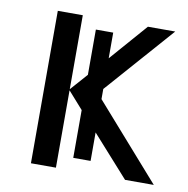

<svg xmlns="http://www.w3.org/2000/svg" viewBox="-66 -600 652 665"><g transform="rotate(10 260.5 -268.0)"><path d="M226.1 -211.9 172.9 -272V0H85V-536.1H172.9V-275.9L226.1 -335.9V-495.1H287.1V-404.8L401.9 -536.1H498L287.1 -296.9V-261.2L517.1 0H416L287.1 -144V-43.9H226.1Z"/></g></svg>

Font: WenQuanYi Micro Hei
Style: Regular
Weight: 400
Foundry: Ascender Corporation
Version: Version 0.2.0-beta